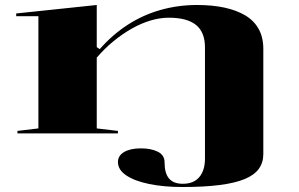

<svg xmlns="http://www.w3.org/2000/svg" viewBox="-20 -535 1198 770"><path d="M1036 83Q1036 117 1018 142Q1000 167 961.5 183Q923 199 861 207Q799 215 712 215Q637 215 578.5 203Q520 191 486.5 168.5Q453 146 453 115Q453 89 478 74.5Q503 60 545 60Q586 60 613 73.5Q640 87 640 116Q640 160 658 181Q676 202 713 202Q757 202 779.5 175Q802 148 802 101V-345Q802 -406 766 -435Q730 -464 657 -464Q621 -464 583 -452.5Q545 -441 508 -420Q471 -399 435.5 -370Q400 -341 368 -304V-20L453 -10V0H50V-10L134 -20V-470H45V-481L368 -515V-346L380 -338Q431 -396 492 -435.5Q553 -475 623.5 -495Q694 -515 770 -515Q831 -515 880 -504.5Q929 -494 964 -473Q999 -452 1017.5 -418.5Q1036 -385 1036 -339Z"/></svg>

Font: Kalnia Expanded
Style: Regular
Weight: 400
Width: 7
Designer: Frida Medrano
Foundry: Frida Medrano
Version: Version 1.105